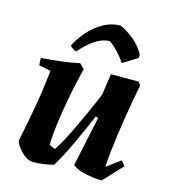

<svg xmlns="http://www.w3.org/2000/svg" viewBox="-105 -766 764 862"><g transform="rotate(15 277.5 -334.5)"><path d="M129.1 12Q108 12 89.7 -1.3Q71.3 -14.6 58.3 -32.3Q45.2 -50 40.9 -63.3Q46.9 -90.8 52.4 -119.3Q57.9 -147.7 63.4 -177.4Q68.9 -207 74.2 -236.5Q79.4 -265.9 83.7 -294.5Q87.9 -323.2 91.4 -350.9Q94.9 -378.6 97.5 -403.6L42.8 -414.7Q39.8 -430.5 41.2 -448.5Q83.8 -451.5 130.4 -456.9Q177 -462.4 218 -471.5L239.7 -449.2Q231.6 -417.5 223 -378.2Q214.4 -339 206.6 -296.8Q198.8 -254.7 192.8 -214Q186.8 -173.4 183.5 -139.5Q180.2 -105.5 180.2 -82Q185.4 -78.9 192.8 -75.7Q200.3 -72.6 208.1 -70.5Q222.3 -91.1 240.5 -125.4Q258.7 -159.7 278.2 -201Q297.6 -242.2 316.4 -284.1Q335.1 -325.9 349.5 -362.2L363.8 -459.5H492.9L503.4 -444Q497.9 -415.2 490.6 -376.1Q483.3 -337 476.3 -293.2Q469.2 -249.5 463.1 -205.5Q457.1 -161.5 452.8 -121.5Q448.5 -81.5 447 -51.1L510.2 -98.2L529.3 -76.3L446.8 12Q428.3 12 402.5 8.9Q376.7 5.9 351.7 -1.7Q326.7 -9.2 309.7 -23.1L359.1 -255L346.9 -258Q333.1 -225.8 317.4 -190.3Q301.7 -154.9 285.3 -120Q268.9 -85.1 253 -54.5Q237.1 -24 222.4 -0.5Q197.5 5.5 175.3 8.7Q153.1 12 129.1 12ZM349.7 -681.5Q383.4 -665.9 414.8 -640.2Q446.2 -614.5 466.8 -576.8L464.3 -561.4L397.7 -520.3Q383.9 -541.2 364 -563Q344 -584.8 321.2 -601.7Q295.3 -601.2 270.7 -588.6Q246.1 -576 224.6 -556.8Q203 -537.5 185.6 -516.7Q179.3 -519 169.3 -525.9Q159.4 -532.8 156.6 -537.6Q175.5 -574.9 204.9 -607.6Q234.2 -640.4 271.4 -660.9Q308.5 -681.5 349.7 -681.5Z"/></g></svg>

Font: Labrada
Style: Italic
Weight: 400
Italic angle: -7°
Designer: Mercedes Jáuregui
Foundry: Omnibus-Type Team
Version: Version 1.000